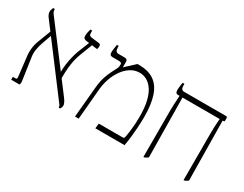

<svg xmlns="http://www.w3.org/2000/svg" viewBox="-73 -1069 1898 1496"><g transform="rotate(30 876.0 -320.5)"><path d="M496 4Q496 -2 494 -7.5Q492 -13 488.5 -19Q485 -25 478 -33L79 -562Q68 -576 64 -588Q60 -600 60 -608Q60 -619 63 -628Q66 -637 70 -647H85V-642Q85 -631 89 -621.5Q93 -612 102 -601L493 -84Q501 -74 507 -63.5Q513 -53 516 -44Q519 -35 519 -27Q519 -17 515 -9.5Q511 -2 507 4ZM66 0V-26H88Q97 -26 100.5 -30Q104 -34 102 -45L83 -210Q77 -248 81 -287Q85 -326 101 -367L145 -482L172 -475L134 -368Q121 -332 115.5 -295.5Q110 -259 117 -223L141 -58Q145 -36 145.5 -24Q146 -12 141 0ZM400 -201 370 -237Q370 -278 375 -315.5Q380 -353 388.5 -386.5Q397 -420 406 -445L453 -563L482 -560L437 -443Q425 -413 417 -381Q409 -349 404.5 -306.5Q400 -264 400 -201ZM526 -541 420 -555Q406 -558 400 -564Q394 -570 394 -588Q394 -600 397 -615Q400 -630 405 -647H421V-632Q421 -612 426.5 -605.5Q432 -599 447 -597L516 -589Q524 -587 527.5 -582Q531 -577 531 -568Q531 -563 530 -556.5Q529 -550 526 -541Z M640 0 665 -272Q670 -332 684.5 -374.5Q699 -417 713.5 -444.5Q728 -472 735 -486Q742 -501 743.5 -509.5Q745 -518 745 -531Q745 -547 717 -547H661Q647 -547 641 -554.5Q635 -562 635 -579Q635 -589 637.5 -607Q640 -625 644 -647H660V-631Q660 -611 667.5 -601.5Q675 -592 688 -592H743Q759 -592 765 -585.5Q771 -579 771 -565V-521L773 -520L857 -598H872Q955 -598 1007.5 -562Q1060 -526 1084.5 -452.5Q1109 -379 1109 -266Q1109 -248 1108 -221.5Q1107 -195 1105 -162Q1103 -129 1098.5 -88Q1094 -47 1086 0H823L828 -45H1040Q1052 -45 1055 -48.5Q1058 -52 1061 -68Q1066 -96 1071.5 -145Q1077 -194 1077 -248Q1077 -331 1063.5 -388Q1050 -445 1026 -480Q1002 -515 972 -531.5Q942 -548 907 -548Q864 -548 827.5 -525Q791 -502 763.5 -463.5Q736 -425 719.5 -378.5Q703 -332 698 -284L673 0Z M1620 6V-413Q1620 -446 1621 -470Q1622 -494 1623.5 -512.5Q1625 -531 1626 -545V-547H1252Q1238 -547 1232.5 -554.5Q1227 -562 1227 -579Q1227 -586 1228 -596.5Q1229 -607 1230.5 -620Q1232 -633 1235 -647H1251V-631Q1251 -611 1258 -601.5Q1265 -592 1280 -592H1655Q1663 -592 1666 -589Q1669 -586 1669 -578V-551L1652 -547L1659 -12Q1653 -7 1645 -2.5Q1637 2 1628 6ZM1259 6V-413Q1259 -446 1260.5 -470Q1262 -494 1263 -512.5Q1264 -531 1265 -545V-565H1291L1298 -12Q1292 -7 1284 -2.5Q1276 2 1267 6Z"/></g></svg>

Font: Noto Serif Hebrew ExtraLight
Style: Regular
Weight: 250
Version: Version 2.003